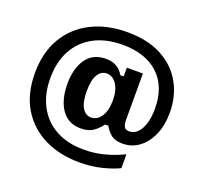

<svg xmlns="http://www.w3.org/2000/svg" viewBox="-132 -810 1114 1067"><g transform="rotate(20 425.0 -276.0)"><path d="M440.8 110Q325 110 234.2 65.4Q143.3 20.8 91.7 -64.6Q40 -150 40 -272.5Q40 -394.2 91.2 -481.2Q142.5 -568.3 234.2 -615Q325.8 -661.7 446.7 -661.7Q567.5 -661.7 650.8 -617.1Q734.2 -572.5 777.1 -495.4Q820 -418.3 820 -321.7Q820 -245 794.6 -188.3Q769.2 -131.7 726.7 -100.8Q684.2 -70 631.7 -70Q583.3 -70 558.8 -92.5Q534.2 -115 524.2 -136.7H504.2Q482.5 -106.7 455 -88.3Q427.5 -70 384.2 -70Q332.5 -70 298.3 -96.7Q264.2 -123.3 247.1 -170.4Q230 -217.5 230 -277.5Q230 -369.2 269.2 -425.4Q308.3 -481.7 385.8 -481.7Q424.2 -481.7 450 -465.8Q475.8 -450 490 -423.3H510V-475H605V-200Q605 -176.7 612.5 -161.7Q620 -146.7 643.3 -146.7Q671.7 -146.7 692.1 -168.3Q712.5 -190 723.8 -227.5Q735 -265 735 -312.5Q735 -444.2 658.3 -515.4Q581.7 -586.7 446.7 -586.7Q346.7 -586.7 275.8 -548.3Q205 -510 167.5 -440.4Q130 -370.8 130 -275.8Q130 -181.7 167.1 -111.7Q204.2 -41.7 273.8 -3.3Q343.3 35 440 35Q506.7 35 567.1 17.9Q627.5 0.8 667.5 -20H672.5V60Q634.2 79.2 573.8 94.6Q513.3 110 440.8 110ZM416.7 -146.7Q452.5 -146.7 475.8 -181.2Q499.2 -215.8 499.2 -276.7Q499.2 -337.5 475.8 -372.1Q452.5 -406.7 416.7 -406.7Q384.2 -406.7 364.6 -374.6Q345 -342.5 345 -276.7Q345 -211.7 364.6 -179.2Q384.2 -146.7 416.7 -146.7Z"/></g></svg>

Font: Familjen Grotesk Variable
Style: Regular
Weight: 400
Designer: Anders Wikstroem, Jonas Baeckman, Matilda Gysing, Kristian Moeller
Foundry: Familjen STHLM AB
Version: Version 2.000